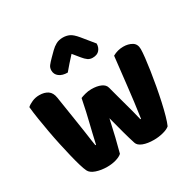

<svg xmlns="http://www.w3.org/2000/svg" viewBox="-185 -1040 1234 1234"><g transform="rotate(-30 431.5 -423.5)"><path d="M345 -458Q356 -463 379.5 -469.5Q403 -476 427 -476Q469 -476 497 -463.5Q525 -451 531 -427Q542 -386 551.5 -350.5Q561 -315 570 -282.5Q579 -250 587.5 -218Q596 -186 604 -151H609Q618 -212 625 -267.5Q632 -323 638 -376.5Q644 -430 650 -482.5Q656 -535 662 -589Q699 -610 741 -610Q778 -610 805 -594Q832 -578 832 -540Q832 -518 827.5 -477.5Q823 -437 815.5 -387Q808 -337 798 -282Q788 -227 777 -177Q766 -127 754.5 -86.5Q743 -46 733 -24Q718 -10 684 -1Q650 8 614 8Q567 8 534.5 -4.5Q502 -17 495 -40Q482 -80 467 -135Q452 -190 435 -256Q421 -191 406 -129Q391 -67 379 -24Q364 -10 334 -1Q304 8 268 8Q223 8 186.5 -4.5Q150 -17 139 -40Q130 -58 119.5 -93.5Q109 -129 98 -174.5Q87 -220 75.5 -273Q64 -326 54.5 -379Q45 -432 37 -482.5Q29 -533 25 -575Q39 -588 64 -599Q89 -610 118 -610Q156 -610 180.5 -593.5Q205 -577 211 -538Q227 -436 237.5 -368Q248 -300 254.5 -256.5Q261 -213 264 -189Q267 -165 270 -151H275Q284 -191 292 -225Q300 -259 308.5 -293.5Q317 -328 326 -367.5Q335 -407 345 -458ZM431 -736Q418 -721 407.5 -710Q397 -699 388 -688.5Q379 -678 370 -667.5Q361 -657 350 -644Q311 -644 288 -661.5Q265 -679 265 -708Q265 -728 276 -742.5Q287 -757 309 -779L343 -813Q362 -832 383.5 -843.5Q405 -855 434 -855Q460 -855 482 -845Q504 -835 533 -800L604 -713Q604 -685 587.5 -665.5Q571 -646 537 -646Q517 -646 502 -656.5Q487 -667 471 -687Z"/></g></svg>

Font: Baloo Chettan 2 ExtraBold
Style: Regular
Weight: 800
Designer: Maithili Shingre, Unnati Kotecha and Ek Type
Foundry: Ek Type
Version: Version 1.640;hotconv 1.0.111;makeotfexe 2.5.65597; ttfautoh